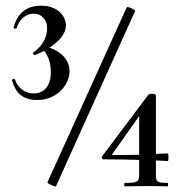

<svg xmlns="http://www.w3.org/2000/svg" viewBox="-20 -655 634 676"><path d="M225 -404C225 -442 197 -473 154 -487C185 -507 212 -535 212 -565C212 -599 183 -635 124 -635C66 -635 39 -600 28 -559C26 -554 38 -552 39 -557C47 -585 70 -607 99 -607C125 -607 146 -587 146 -555C146 -523 127 -490 97 -470C93 -468 99 -459 105 -462C115 -466 125 -470 135 -476C154 -455 159 -422 159 -401C159 -343 126 -326 99 -326C69 -326 44 -344 33 -374C32 -379 21 -377 22 -372C34 -332 56 -303 111 -303C185 -303 225 -361 225 -404ZM426 -629 147 -13C146 -9 175 4 177 1L456 -617C457 -620 429 -634 426 -629ZM571 -11C530 -11 529 -16 529 -41V-90C543 -89 557 -89 571 -88C574 -88 574 -115 571 -115C556 -114 542 -114 529 -113V-320C529 -325 507 -327 502 -321L339 -104C336 -100 340 -94 344 -94C395 -94 435 -93 470 -92V-41C470 -14 463 -11 419 -11C417 -11 417 1 419 1C443 1 471 0 504 0C532 0 550 1 571 1C572 1 572 -11 571 -11ZM378 -109C374 -109 374 -110 375 -112L470 -246V-110C445 -110 416 -109 378 -109Z"/></svg>

Font: Cormorant SC Semi
Style: Regular
Weight: 600
Designer: Christian Thalmann (Catharsis Fonts)
Version: Version 1.000;PS 001.000;hotconv 1.0.70;makeotf.lib2.5.58329